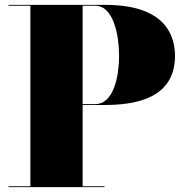

<svg xmlns="http://www.w3.org/2000/svg" viewBox="-20 -770 774 790"><path d="M410 -750Q510.5 -750 574.5 -724.5Q638.5 -699 669.2 -651.8Q700 -604.5 700 -539.5Q700 -474.5 669.2 -429.5Q638.5 -384.5 574.5 -361.2Q510.5 -338 410 -338H320V-3.5H410V0H15V-3.5H105V-746.5H15V-750ZM320 -341.5H370Q398.5 -341.5 417.8 -359.5Q437 -377.5 448.5 -407.2Q460 -437 465 -471.8Q470 -506.5 470 -540Q470 -573.5 465 -609.5Q460 -645.5 448.5 -676.8Q437 -708 417.8 -727.2Q398.5 -746.5 370 -746.5H320Z"/></svg>

Font: Bodoni Moda 48pt Black
Style: Regular
Weight: 900
Designer: Owen Earl
Foundry: indestructible type
Version: Version 2.004